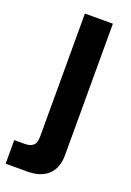

<svg xmlns="http://www.w3.org/2000/svg" viewBox="-190 -615 595 871"><g transform="rotate(20 107.5 -179.5)"><path d="M-43 202V88H9Q33 88 47.5 76.5Q62 65 62 34V-561H197V73Q197 135 162 168.5Q127 202 61 202Z"/></g></svg>

Font: Open Sauce One
Style: Bold
Weight: 700
Designer: Alfredo Marco Pradil
Foundry: Creative Sauce Fz LLC
Version: Version 1.477